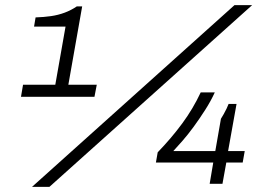

<svg xmlns="http://www.w3.org/2000/svg" viewBox="-20 -718 1072 750"><path d="M105 12 896 -698H965L173 12ZM62 -340 70 -387H196L236 -614H113L119 -650Q151 -651 179 -655Q207 -659 232.5 -668.5Q258 -678 280 -693H301L247 -387H358L349 -340ZM799 0 813 -83H589L596 -123Q650 -179 692 -236Q734 -293 764 -357H819Q804 -324 782 -289.5Q760 -255 737 -223.5Q714 -192 692.5 -167.5Q671 -143 657 -128H821L843 -254Q848 -262 854 -272.5Q860 -283 865 -293.5Q870 -304 873 -312H904L871 -128H936L928 -83H864L849 0Z"/></svg>

Font: Archivo Expanded ExtraLight
Style: Italic
Weight: 250
Width: 7
Italic angle: -10°
Designer: Hector Gatti
Foundry: Omnibus-Type
Version: Version 2.001